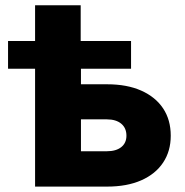

<svg xmlns="http://www.w3.org/2000/svg" viewBox="-20 -691 686 711"><path d="M9.8 -436.5V-539.1H465.3V-436.5ZM109.9 -539.1V-671.4H278.8V-539.1ZM213.9 -378.9H376.5Q450.2 -378.9 502.9 -355.5Q555.7 -332 584 -289.6Q612.3 -247.1 612.3 -188.5Q612.3 -131.3 584 -88.9Q555.7 -46.4 502.9 -23.2Q450.2 0 376.5 0H109.9V-539.1H279.8V-130.9H375.5Q409.7 -130.9 429 -146.2Q448.2 -161.6 448.2 -188.5Q448.2 -216.8 429 -232.9Q409.7 -249 375.5 -249H213.9Z"/></svg>

Font: Inter 18pt ExtraBold
Style: Regular
Weight: 800
Designer: Rasmus Andersson
Foundry: rsms
Version: Version 4.001;git-66647c0bb